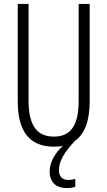

<svg xmlns="http://www.w3.org/2000/svg" viewBox="-20 -734 544 974"><path d="M279 128C279 83 307 37 362 -21C408 -54 435 -117 435 -221V-714H379V-222C379 -87 331 -41 253 -41C172 -41 125 -92 125 -222V-714H70V-220C70 -62 134 10 253 10C269 10 285 9 299 6C258 43 232 90 232 135C232 191 264 220 319 220C335 220 351 218 362 213V173C355 176 341 179 328 179C296 179 279 162 279 128Z"/></svg>

Font: Noto Sans Arabic ExtCond Light
Style: Regular
Weight: 300
Width: 2
Designer: Monotype Design Team, Nadine Chahine, Nizar Qandah and Khaled Hosny
Foundry: Monotype Imaging Inc.
Version: Version 2.012